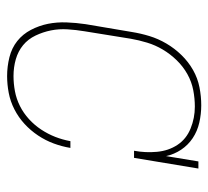

<svg xmlns="http://www.w3.org/2000/svg" viewBox="-43 -535 586 540"><g transform="rotate(90 250.0 -265.0)"><path d="M194 8Q167 8 141 1.5Q115 -5 95.5 -20.5Q76 -36 64 -59Q52 -82 47 -107Q42 -132 43 -159Q44 -186 48 -213L70 -343Q74 -368 81.5 -392.5Q89 -417 102.5 -440Q116 -463 135 -482.5Q154 -502 177 -515Q200 -528 225.5 -533Q251 -538 276 -538Q301 -538 325 -532.5Q349 -527 368.5 -514Q388 -501 401 -481.5Q414 -462 419 -439L434 -530H454L424 -349H404Q410 -381 407 -413.5Q404 -446 387.5 -471Q371 -496 341.5 -508Q312 -520 280 -520Q257 -520 233.5 -515.5Q210 -511 188.5 -499Q167 -487 149.5 -469Q132 -451 119.5 -430Q107 -409 100 -386Q93 -363 89 -340L68 -210Q64 -186 62.5 -162Q61 -138 65.5 -115.5Q70 -93 80 -72Q90 -51 107 -37Q124 -23 146.5 -16.5Q169 -10 194 -10Q215 -10 236.5 -14Q258 -18 278 -28Q298 -38 315 -53.5Q332 -69 344.5 -88Q357 -107 365 -127.5Q373 -148 377 -170H396Q392 -146 383.5 -123Q375 -100 361 -79Q347 -58 328.5 -41Q310 -24 287.5 -12.5Q265 -1 241 3.5Q217 8 194 8Z"/></g></svg>

Font: Iosevka Curly Slab ThObl
Style: Regular
Weight: 100
Italic angle: -9°
Monospace: yes
Designer: Belleve Invis
Foundry: Belleve Invis
Version: Version 11.0.0; ttfautohint (v1.8.3)